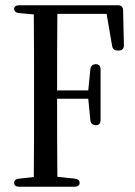

<svg xmlns="http://www.w3.org/2000/svg" viewBox="-20 -726 517 733"><path d="M34 -28C34 -18 41 -13 54 -13H264C277 -13 284 -19 284 -28C284 -37 277 -43 265 -44L199 -51C198 -144 198 -240 198 -349H317L325 -267C326 -255 334 -248 346 -248C358 -248 364 -255 364 -268V-461C364 -474 357 -481 346 -481C334 -481 326 -474 325 -462L317 -381H198C198 -485 198 -581 199 -673H387L408 -551C410 -539 417 -533 429 -533H433C446 -533 453 -540 453 -553L450 -686C450 -699 443 -706 430 -706H54C41 -706 34 -701 34 -692C34 -683 41 -677 53 -676L109 -671C110 -576 110 -480 110 -385V-335C110 -239 110 -144 109 -50L53 -44C41 -43 34 -37 34 -28Z"/></svg>

Font: 寒蝉锦书宋 CompactLight
Style: Bold
Weight: 400
Width: 4
Designer: 寒蝉锦书宋{Warren} 思源宋体{Ryoko NISHIZUKA 西塚涼子 (kana & ideographs); Frank Grießhammer (Latin, Greek & Cyrillic); Wenlong ZHANG 
Foundry: Adobe & ChillType
Version: Version 2.000;Glyphs 3.1.1 (3135)